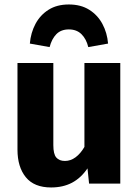

<svg xmlns="http://www.w3.org/2000/svg" viewBox="-20 -809 612 846"><path d="M352 -531.4H510V0H372.5L365.5 -67.1Q336.8 -24.7 297.1 -3.8Q257.5 17 205.2 17Q130.6 17 93.8 -28.1Q57 -73.2 57 -149.6V-531.4H215V-169.6Q215 -129.9 228.1 -114.9Q241.2 -99.8 266.1 -99.8Q291.1 -99.8 313 -116Q334.9 -132.2 352 -161.6ZM283.3 -789.3Q230.8 -789.3 194 -766Q157.1 -742.7 136.3 -703.7Q115.5 -664.6 111.5 -617L198.6 -601.5Q207.8 -637.3 228.3 -658.4Q248.9 -679.4 283.3 -679.4Q317.6 -679.4 339 -658.4Q360.3 -637.3 369 -601.5L456.2 -617Q452.2 -664.6 431.2 -703.7Q410.2 -742.7 373.1 -766Q336.1 -789.3 283.3 -789.3Z"/></svg>

Font: Fira Sans Variable
Style: Regular
Weight: 400
Designer: Carrois Corporate & Edenspiekermann AG
Foundry: Carrois Corporate GbR & Edenspiekermann AG
Version: Version 4.202